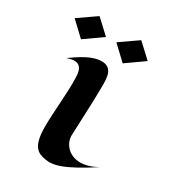

<svg xmlns="http://www.w3.org/2000/svg" viewBox="-204 -774 797 889"><g transform="rotate(30 195.0 -330.0)"><path d="M421 -80C385 -58 352 -49 325 -49C262 -49 227 -96 228 -139C229 -185 237 -319 237 -403C237 -447 239 -505 178 -505C127 -505 75 -469 28 -436C43 -441 56 -444 67 -444C95 -444 110 -425 111 -382C114 -293 101 -204 101 -110C101 2 141 12 178 19C220 27 273 17 421 -80ZM287 -681 192 -615 266 -545 361 -612ZM64 -681 -31 -615 43 -545 138 -612Z"/></g></svg>

Font: Eagle Lake
Style: Regular
Weight: 400
Designer: Astigmatic (AOETI)
Foundry: Astigmatic (AOETI)
Version: Version 1.000